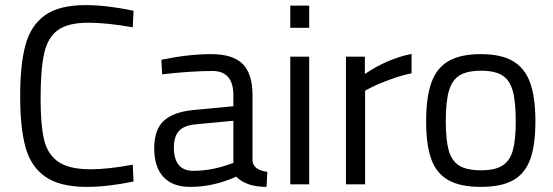

<svg xmlns="http://www.w3.org/2000/svg" viewBox="-20 -722 2167 752"><path d="M59 -346Q59 -470 80 -546.5Q101 -623 156.5 -662.5Q212 -702 316 -702Q397 -702 503 -680L500 -615Q399 -633 326 -633Q248 -633 208 -605Q168 -577 153.5 -515Q139 -453 139 -335Q139 -233 152.5 -175.5Q166 -118 208 -88.5Q250 -59 335 -59Q404 -59 500 -77L503 -11Q400 10 321 10Q215 10 158 -29.5Q101 -69 80 -145Q59 -221 59 -346Z M584 -141Q584 -213 620.5 -248Q657 -283 737 -291L894 -306V-349Q894 -444 812 -444Q731 -444 615 -431L612 -488Q719 -510 807 -510Q892 -510 930.5 -471.5Q969 -433 969 -349V-93Q972 -56 1027 -49L1024 10Q945 10 905 -30Q816 10 725 10Q656 10 620 -29Q584 -68 584 -141ZM871 -76 894 -84V-249L746 -235Q701 -231 681 -209Q661 -187 661 -145Q661 -53 737 -53Q804 -53 871 -76Z M1117 0ZM1117 -500H1191V0H1117ZM1117 -700H1191V-613H1117Z M1335 -500H1409V-432Q1495 -491 1592 -511V-435Q1553 -427 1507.5 -410.5Q1462 -394 1435 -380L1410 -367V0H1335Z M1649 -247Q1649 -342 1670 -399.5Q1691 -457 1738 -483.5Q1785 -510 1863 -510Q1942 -510 1988.5 -483Q2035 -456 2056 -399Q2077 -342 2077 -247Q2077 -155 2057 -99Q2037 -43 1990.5 -16.5Q1944 10 1863 10Q1783 10 1736 -16.5Q1689 -43 1669 -99Q1649 -155 1649 -247ZM2000 -247Q2000 -325 1988 -367Q1976 -409 1947 -427Q1918 -445 1864 -445Q1810 -445 1780.5 -427Q1751 -409 1738.5 -367Q1726 -325 1726 -247Q1726 -174 1737.5 -133Q1749 -92 1778.5 -73.5Q1808 -55 1864 -55Q1919 -55 1948 -73.5Q1977 -92 1988.5 -132.5Q2000 -173 2000 -247Z"/></svg>

Font: Cairo
Style: Regular
Weight: 400
Designer: Mohamed Gaber, the designers of Titillium
Foundry: Kief Type Foundry
Version: Version 2.009; ttfautohint (v1.5.33-1714) -l 8 -r 50 -G 200 